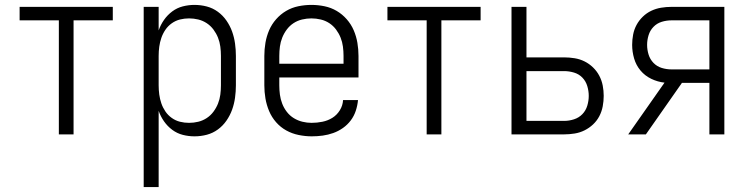

<svg xmlns="http://www.w3.org/2000/svg" viewBox="-20 -548 3040 783"><path d="M220 0V-465H60V-520H440V-465H280V0Z M566 215V-520H627V-424Q635 -447 649 -467Q663 -487 682.5 -501.5Q702 -516 725.5 -522Q749 -528 773 -528Q799 -528 823.5 -521.5Q848 -515 868.5 -500Q889 -485 903.5 -464Q918 -443 926.5 -419.5Q935 -396 938.5 -370.5Q942 -345 942 -320V-200Q942 -175 938.5 -149.5Q935 -124 926.5 -100.5Q918 -77 903.5 -56Q889 -35 868.5 -20Q848 -5 823.5 1.5Q799 8 773 8Q749 8 725.5 2Q702 -4 682.5 -18.5Q663 -33 649 -53Q635 -73 627 -96V215ZM751 -47Q770 -47 788.5 -51.5Q807 -56 823 -66.5Q839 -77 850.5 -92.5Q862 -108 869 -125.5Q876 -143 878.5 -162Q881 -181 881 -200V-320Q881 -339 878.5 -358Q876 -377 869 -394.5Q862 -412 850.5 -427.5Q839 -443 823 -453.5Q807 -464 788.5 -468.5Q770 -473 751 -473Q732 -473 714 -468.5Q696 -464 680.5 -453Q665 -442 654.5 -426.5Q644 -411 638 -393.5Q632 -376 629.5 -357.5Q627 -339 627 -320V-200Q627 -181 629.5 -162.5Q632 -144 638 -126.5Q644 -109 654.5 -93.5Q665 -78 680.5 -67Q696 -56 714 -51.5Q732 -47 751 -47Z M1251 8Q1225 8 1198 2.5Q1171 -3 1147.5 -16Q1124 -29 1106 -49.5Q1088 -70 1077.5 -95Q1067 -120 1062.5 -146.5Q1058 -173 1058 -200V-320Q1058 -347 1062.5 -373.5Q1067 -400 1077.5 -424.5Q1088 -449 1106 -469.5Q1124 -490 1147 -503.5Q1170 -517 1196.5 -522.5Q1223 -528 1250 -528Q1277 -528 1303.5 -522.5Q1330 -517 1353 -503.5Q1376 -490 1394 -469.5Q1412 -449 1422.5 -424.5Q1433 -400 1437.5 -373.5Q1442 -347 1442 -320V-232H1119V-200Q1119 -181 1121.5 -162Q1124 -143 1131 -125Q1138 -107 1150 -91.5Q1162 -76 1178.5 -66Q1195 -56 1213.5 -51.5Q1232 -47 1251 -47Q1273 -47 1295 -51.5Q1317 -56 1335.5 -67.5Q1354 -79 1366 -98.5Q1378 -118 1379 -140H1440Q1438 -118 1431 -96.5Q1424 -75 1410.5 -57Q1397 -39 1378.5 -26Q1360 -13 1339 -5.5Q1318 2 1296 5Q1274 8 1251 8ZM1119 -288H1381V-320Q1381 -339 1378.5 -358Q1376 -377 1369 -394.5Q1362 -412 1350.5 -427.5Q1339 -443 1323 -453.5Q1307 -464 1288 -468.5Q1269 -473 1250 -473Q1231 -473 1212 -468.5Q1193 -464 1177 -453.5Q1161 -443 1149.5 -427.5Q1138 -412 1131 -394.5Q1124 -377 1121.5 -358Q1119 -339 1119 -320Z M1720 0V-465H1560V-520H1940V-465H1780V0Z M2066 0V-520H2127V-314H2281Q2302 -314 2323.5 -310.5Q2345 -307 2364 -297.5Q2383 -288 2398.5 -273Q2414 -258 2424 -239Q2434 -220 2438 -199Q2442 -178 2442 -157Q2442 -136 2438 -114.5Q2434 -93 2424 -74Q2414 -55 2398.5 -40.5Q2383 -26 2364 -16.5Q2345 -7 2323.5 -3.5Q2302 0 2281 0ZM2127 -55H2281Q2301 -55 2321 -61.5Q2341 -68 2355 -82.5Q2369 -97 2375 -117Q2381 -137 2381 -157Q2381 -177 2375 -197Q2369 -217 2355 -231.5Q2341 -246 2321 -252Q2301 -258 2281 -258H2127Z M2542 0 2690 -211Q2662 -214 2636 -226.5Q2610 -239 2592 -260.5Q2574 -282 2566 -309.5Q2558 -337 2558 -365Q2558 -386 2562 -407Q2566 -428 2576 -446.5Q2586 -465 2601.5 -480Q2617 -495 2636 -504Q2655 -513 2676 -516.5Q2697 -520 2718 -520H2934V0H2873V-210H2761L2614 0ZM2718 -265H2873V-465H2718Q2698 -465 2678.5 -459Q2659 -453 2645 -438.5Q2631 -424 2625 -404.5Q2619 -385 2619 -365Q2619 -345 2625 -325.5Q2631 -306 2645 -291.5Q2659 -277 2678.5 -271Q2698 -265 2718 -265Z"/></svg>

Font: Iosevka Curly Light
Style: Regular
Weight: 300
Monospace: yes
Designer: Belleve Invis
Foundry: Belleve Invis
Version: Version 22.1.2; ttfautohint (v1.8.4)